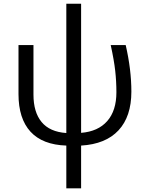

<svg xmlns="http://www.w3.org/2000/svg" viewBox="-20 -779 793 1039"><path d="M418.9 -758.8V-60.1Q510.7 -67.4 560.3 -123.8Q609.9 -180.2 609.9 -279.8Q609.9 -338.4 603.5 -395.8Q597.2 -453.1 579.1 -535.2H660.2Q690.9 -402.3 690.9 -283.2Q690.9 -148.4 621.3 -73.7Q551.8 1 418.9 8.8V240.2H338.9V8.8Q210 4.4 145 -66.4Q80.1 -137.2 80.1 -270V-535.2H161.1V-267.1Q161.1 -171.9 205.1 -118.7Q249 -65.4 338.9 -59.1V-758.8Z"/></svg>

Font: HunimalSansv1.5
Style: Regular
Weight: 400
Foundry: Ascender Corporation
Version: Version 1.10